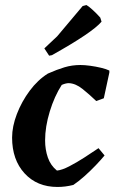

<svg xmlns="http://www.w3.org/2000/svg" viewBox="-20 -730 475 762"><path d="M208 12Q127 12 77.5 -42Q28 -96 28 -184Q28 -228 47 -277.5Q66 -327 98 -370Q130 -413 170 -438Q206 -454 236 -463Q266 -472 299 -472Q316 -472 338 -469Q360 -466 381 -461Q402 -456 414 -450V-442L392 -340L362 -329Q335 -355 307.5 -377Q280 -399 253 -400Q241 -400 225 -393Q196 -348 177.5 -287.5Q159 -227 159 -173Q159 -136 170 -104.5Q181 -73 206 -53Q226 -55 255 -70Q284 -85 315 -105Q346 -125 371 -142L395 -113Q381 -96 360 -74Q339 -52 315.5 -31Q292 -10 271 4Q255 8 239.5 10Q224 12 208 12ZM175 -509 156 -538 207 -586 308 -706 323 -710Q331 -706 347.5 -691Q364 -676 378 -660L383 -644Q347 -601 186 -511Z"/></svg>

Font: Labrada
Style: Bold Italic
Weight: 700
Italic angle: -7°
Designer: Mercedes Jáuregui
Foundry: Omnibus-Type Team
Version: Version 1.000; ttfautohint (v1.8.4.7-5d5b)